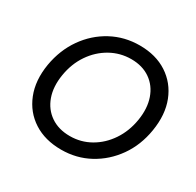

<svg xmlns="http://www.w3.org/2000/svg" viewBox="-156 -886 1092 1072"><g transform="rotate(30 390.0 -350.0)"><path d="M362 12Q258 12 184 -35.5Q110 -83 76.5 -167.5Q43 -252 61 -361Q79 -465 134.5 -544Q190 -623 272.5 -667.5Q355 -712 453 -712Q557 -712 630.5 -664Q704 -616 737 -532Q770 -448 752 -338Q735 -234 679.5 -155.5Q624 -77 542 -32.5Q460 12 362 12ZM366 -78Q437 -78 497.5 -112.5Q558 -147 599 -208Q640 -269 653 -348Q666 -428 644.5 -490Q623 -552 572.5 -587Q522 -622 450 -622Q379 -622 317.5 -587.5Q256 -553 214.5 -492Q173 -431 160 -351Q147 -271 169 -209.5Q191 -148 242 -113Q293 -78 366 -78Z"/></g></svg>

Font: Figtree Medium
Style: Italic
Weight: 500
Italic angle: -9.5°
Foundry: Erik Kennedy
Version: Version 2.001; ttfautohint (v1.8.4.7-5d5b);gftools[0.9.27]